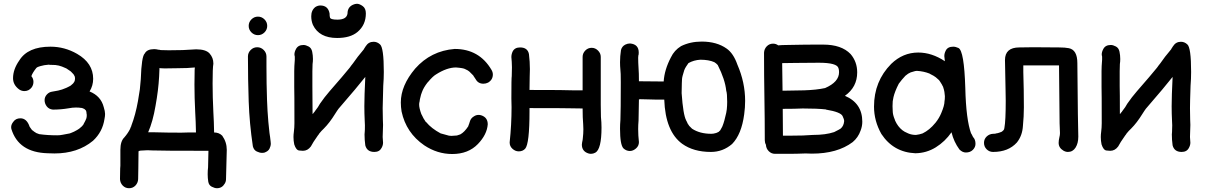

<svg xmlns="http://www.w3.org/2000/svg" viewBox="-20 -794 6385 1016"><path d="M268 18 233 17Q78 13 40 -112L39 -121Q39 -135 50 -149Q63 -168 88 -168Q122 -168 137 -123L150 -105L154 -103Q160 -97 166 -94L172 -90L188 -84H189Q230 -78 283 -78Q298 -78 312 -81L349 -88L357 -91Q371 -96 388 -106L399 -113Q407 -119 414 -126L422 -136Q422 -138 423.5 -140Q425 -142 426 -144.5Q427 -147 429 -150Q431 -153 432.5 -157Q434 -161 435 -163Q438 -169 438 -172.5Q438 -176 438.5 -176.5Q439 -177 439 -179V-188Q438 -190 438 -193Q438 -202 435 -209L433 -211Q429 -215 428 -216Q427 -217 425 -218L413 -223H409Q399 -225 382 -225Q363 -225 343 -221Q302 -214 260 -214Q239 -216 227.5 -231Q216 -246 216 -264Q216 -281 228 -294Q240 -307 256 -309Q294 -315 307 -320Q309 -320 310 -321Q335 -330 345 -336L354 -341Q365 -350 366.5 -352Q368 -354 369.5 -356Q371 -358 373 -361Q374 -364 375 -366Q376 -368 376 -369Q376 -370 377 -379Q377 -386 376 -388L372 -396L369 -401Q360 -410 358.5 -412Q357 -414 355 -415.5Q353 -417 352.5 -417.5Q352 -418 331 -432Q305 -444 291 -447L273 -450Q263 -451 242 -451H240V-452Q212 -450 193 -444Q184 -441 182.5 -440.5Q181 -440 180 -439.5Q179 -439 178 -438.5Q177 -438 175.5 -437Q174 -436 173 -435L172 -434Q152 -409 146 -391Q157 -378 157 -361Q157 -345 148 -332Q133 -312 109 -312Q94 -312 81 -321Q49 -345 49 -380Q49 -427 82 -474Q127 -547 247 -547Q322 -547 388 -509Q473 -460 473 -377Q473 -341 454 -310Q514 -286 529 -227Q536 -205 536 -191Q536 -179 533 -165Q523 -96 472 -49Q391 18 268 18Z M1128 202Q1116 202 1100.5 194Q1085 186 1082 167Q1079 148 1079 128Q1079 107 1081 92L1083 4Q830 4 784 2L761 1L723 3Q722 4 719.5 4Q717 4 714 5Q714 8 713 10L712 97Q711 125 711 154Q710 174 696.5 188Q683 202 663 202Q643 202 629.5 188Q616 174 615 154L616 97L617 83V-1Q617 -47 638 -67Q657 -89 668 -111L673 -124H674L675 -129Q697 -186 710 -259L720 -321L725 -375Q729 -496 746 -511Q758 -534 796 -534Q806 -534 818 -531Q824 -531 830 -529L873 -528Q957 -528 1000 -532L1018 -533Q1070 -533 1089.5 -510.5Q1109 -488 1109 -459V-456Q1105 -435 1105 -352Q1105 -282 1109 -201Q1112 -152 1113 -93Q1139 -93 1156 -76Q1180 -42 1180 -1L1176 154Q1176 167 1169 178Q1155 202 1128 202ZM939 -92Q957 -93 976 -93H1017Q1016 -151 1013 -200Q1009 -278 1009 -346L1010 -424Q1011 -430 1011 -437Q974 -433 920 -433L851 -432L829 -433L825 -434H824Q824 -422 823 -411Q822 -400 822 -388Q818 -316 803 -234Q789 -151 764 -94H798Q864 -92 939 -92Z M1345 -608Q1325 -608 1310.5 -622.5Q1296 -637 1296 -657Q1296 -677 1310.5 -691.5Q1325 -706 1345 -706Q1365 -706 1379.5 -691.5Q1394 -677 1394 -657Q1394 -637 1379.5 -622.5Q1365 -608 1345 -608ZM1412 -46Q1413 -40 1413 -34Q1413 -21 1406 -7Q1399 7 1378 14Q1372 15 1367 15Q1354 15 1338.5 7.5Q1323 0 1318 -20Q1300 -141 1296 -257.5Q1292 -374 1292 -495Q1292 -515 1306.5 -529.5Q1321 -544 1341 -544Q1361 -544 1375.5 -529.5Q1390 -515 1390 -495V-443Q1390 -351 1393 -265Q1395 -207 1400 -149L1406 -91L1408 -77Q1408 -74 1409 -71Q1410 -59 1412 -46Z M1961 10Q1922 10 1913 -25Q1909 -54 1909 -83Q1909 -88 1910 -95.5Q1911 -103 1911 -131L1910 -154Q1908 -193 1908 -232Q1908 -284 1913 -387Q1874 -337 1771 -218L1769 -215Q1766 -212 1764 -208L1753 -191Q1724 -144 1694 -114Q1681 -102 1669 -87Q1669 -86 1668 -85Q1667 -84 1666 -82Q1665 -80 1662 -77Q1635 -39 1625 -19Q1608 4 1583 4Q1580 4 1563.5 2.5Q1547 1 1537 -30Q1533 -49 1533 -69Q1533 -82 1535 -96Q1538 -119 1538 -142Q1538 -309 1537 -334V-418Q1537 -442 1540 -478V-495L1539 -498Q1538 -501 1538 -506Q1538 -519 1546 -534Q1557 -556 1586 -556Q1598 -556 1613 -548Q1628 -540 1632 -520.5Q1636 -501 1636 -482Q1636 -468 1634 -455L1633 -417V-338Q1634 -308 1634 -191L1636 -192L1642 -200Q1643 -200 1643.5 -201Q1644 -202 1645 -203Q1646 -204 1646 -205Q1665 -229 1673 -245Q1697 -280 1724 -311Q1801 -399 1829 -434Q1831 -437 1834 -440.5Q1837 -444 1837 -445L1848 -459Q1876 -499 1893 -518L1906 -534V-535L1915 -549Q1930 -573 1957 -573Q1976 -573 1991 -559Q2011 -542 2011 -413Q2011 -377 2008 -340Q2005 -253 2005 -222L2006 -161L2007 -133L2005 -69L2007 -39Q2007 -25 1999 -11Q1988 10 1961 10ZM1764 -593Q1669 -593 1636 -662Q1627 -683 1627 -708Q1627 -740 1649 -757Q1662 -765 1675 -765Q1716 -765 1724 -723Q1724 -708 1726 -702Q1728 -690 1765 -690Q1815 -690 1819 -723Q1819 -756 1848 -769Q1859 -774 1869 -774Q1882 -774 1899 -762Q1916 -750 1916 -723Q1916 -662 1872 -625Q1834 -593 1764 -593Z M2373 21Q2294 21 2225 -25Q2129 -91 2105 -204Q2101 -228 2101 -252Q2101 -341 2177 -431Q2260 -525 2386 -535Q2516 -535 2581 -424Q2588 -412 2588 -400Q2588 -372 2563 -357Q2551 -351 2538 -351Q2510 -351 2497 -375L2485 -393V-394L2464 -415Q2458 -421 2442 -428Q2433 -434 2393 -437Q2345 -437 2287 -400Q2270 -390 2245 -360Q2244 -358 2242 -357Q2221 -330 2213 -307L2208 -293Q2200 -263 2200 -255Q2198 -251 2198 -240Q2198 -222 2210 -189L2211 -188Q2220 -167 2233 -149L2235 -148Q2263 -114 2312 -88Q2315 -88 2316 -87Q2317 -86 2356 -76L2369 -75L2398 -77L2416 -83Q2438 -95 2458 -126L2459 -130Q2463 -139 2466 -150Q2471 -169 2489 -179Q2500 -186 2513 -186Q2519 -186 2526 -184Q2561 -173 2561 -136Q2557 -82 2509 -32Q2458 21 2373 21Z M3107 20Q3101 20 3094 18Q3059 7 3059 -29Q3059 -35 3060.5 -41Q3062 -47 3063 -53L3064 -62Q3067 -87 3067 -110L3066 -137Q3063 -170 3063 -220L2995 -221Q2970 -222 2782 -222V-205Q2782 -33 2759 -7Q2746 7 2725 7Q2707 7 2692 -6.5Q2677 -20 2677 -39V-41Q2687 -134 2687 -227L2686 -273Q2686 -383 2688 -391L2689 -438Q2689 -453 2688 -467L2686 -492Q2686 -507 2693 -522Q2704 -543 2732 -543Q2772 -543 2779 -508Q2784 -468 2784 -428L2783 -388L2782 -318Q2978 -318 3015 -316H3063V-493Q3063 -512 3077 -526.5Q3091 -541 3111 -541Q3130 -541 3144.5 -526.5Q3159 -512 3159 -493V-239L3160 -175Q3163 -147 3163 -119Q3163 -4 3130 14Q3119 20 3107 20Z M3744 -86 3756 -87Q3774 -91 3774 -92L3784 -97Q3784 -98 3786 -99.5Q3788 -101 3791 -104L3801 -122Q3801 -123 3802 -124Q3803 -125 3803 -126.5Q3803 -128 3804 -129Q3813 -151 3823 -197Q3825 -214 3826 -216Q3828 -236 3828 -255Q3828 -300 3823 -314Q3817 -373 3778 -450Q3770 -459 3760 -465Q3731 -478 3686 -478Q3651 -476 3623 -460Q3607 -437 3605 -432Q3603 -427 3601 -423Q3589 -386 3589 -375Q3588 -368 3587 -301Q3595 -186 3611 -157Q3611 -155 3613 -153L3621 -136H3622L3627 -128L3642 -113Q3683 -86 3744 -86ZM3742 10Q3650 10 3590 -33Q3501 -98 3495 -267H3449Q3430 -267 3410.5 -268Q3391 -269 3368 -269Q3363 -269 3361 -268L3359 -156Q3357 -133 3357 -111Q3357 -77 3361 -42Q3361 -22 3345.5 -8.5Q3330 5 3313 5Q3294 5 3279 -9Q3261 -28 3261 -113Q3261 -136 3263 -159Q3265 -206 3265 -359Q3265 -412 3263 -424Q3261 -444 3261 -465Q3261 -497 3266 -529Q3271 -549 3289 -558Q3301 -564 3314 -564Q3360 -560 3360 -516Q3360 -503 3358 -501Q3358 -494 3357 -489Q3357 -463 3359 -433Q3361 -409 3361 -364L3470 -363H3492Q3496 -425 3530 -490Q3548 -528 3584 -550Q3633 -574 3693 -574Q3773 -574 3825 -537Q3861 -512 3882 -452Q3923 -358 3923 -260Q3923 -225 3918 -189Q3904 -83 3854 -32Q3805 10 3742 10Z M4121 -314 4235 -316Q4300 -318 4346 -328Q4420 -360 4420 -412Q4420 -425 4417 -433Q4410 -462 4313 -462Q4227 -462 4190 -461Q4167 -460 4119 -460ZM4155 -76Q4238 -76 4282 -80Q4349 -80 4394 -95Q4426 -111 4429 -114Q4445 -128 4447 -153Q4447 -163 4439 -179Q4430 -201 4351 -214Q4350 -214 4350 -215Q4305 -220 4228 -220Q4187 -218 4122 -218L4123 -76ZM4154 20H4081Q4062 20 4048 6Q4034 -8 4033 -28Q4027 -39 4027 -52Q4027 -163 4025 -278.5Q4023 -394 4023 -515Q4024 -535 4037.5 -549Q4051 -563 4071 -563Q4086 -563 4098 -554Q4118 -556 4144 -556Q4175 -556 4200 -557Q4225 -558 4336 -558Q4433 -558 4481 -508Q4516 -467 4516 -411Q4516 -333 4451 -287Q4543 -248 4543 -150Q4543 -126 4534 -103Q4521 -66 4492 -42Q4411 19 4276 19L4243 18Q4194 20 4154 20Z M4704 -204Q4704 -207 4703 -208ZM4827 -80Q4845 -82 4862 -88Q4899 -106 4929 -143Q4930 -143 4930 -144Q4950 -169 4961 -196Q4978 -236 4978 -258Q4980 -267 4980 -285Q4979 -297 4977.5 -307.5Q4976 -318 4970 -336Q4970 -337 4969 -337Q4966 -345 4954 -363Q4951 -366 4949 -370Q4934 -384 4932 -385Q4922 -393 4903 -402Q4900 -403 4898 -405Q4867 -417 4832 -419Q4830 -418 4823 -418L4799 -411Q4786 -406 4771 -393Q4752 -373 4736 -351Q4715 -310 4708 -280Q4705 -260 4704 -258L4703 -232L4704 -206Q4704 -187 4715 -161Q4715 -159 4717 -155Q4731 -124 4755 -105Q4759 -103 4767 -97L4786 -88Q4804 -80 4827 -80ZM4978 -258 4979 -263V-259ZM4824 17Q4708 12 4644 -85Q4605 -154 4605 -230Q4605 -364 4696 -456Q4758 -516 4839 -516Q4911 -516 4980 -470L4977 -497Q4977 -511 4984 -525Q4994 -547 5024 -547Q5037 -547 5052 -540Q5082 -525 5088 -329Q5092 -161 5119 -87H5120L5129 -69Q5142 -56 5142 -33Q5142 -15 5128 -1Q5114 13 5091 13Q5073 13 5057 -3Q5027 -44 5015 -94Q4981 -45 4932 -14.5Q4883 16 4824 17Z M5631 10Q5619 10 5607 3Q5582 -12 5582 -38Q5582 -51 5586 -68Q5589 -79 5589 -90L5587 -142L5584 -448H5395V-412Q5398 -319 5398 -226Q5398 -179 5393 -128Q5390 -76 5361 -40Q5316 10 5235 10Q5215 10 5201 -4Q5187 -18 5187 -38Q5187 -58 5201 -71.5Q5215 -85 5235 -86Q5249 -86 5251 -88Q5260 -89 5268 -92Q5270 -92 5276 -95Q5278 -95 5283 -98.5Q5288 -102 5288.5 -103.5Q5289 -105 5291 -106Q5294 -111 5294 -113Q5294 -115 5295 -118Q5302 -155 5302 -261Q5302 -292 5301 -322L5298 -476Q5298 -543 5374 -543L5448 -544Q5522 -544 5585 -543Q5616 -543 5636 -539Q5681 -530 5681 -460Q5684 -118 5686 -71Q5686 -36 5671.5 -13Q5657 10 5631 10Z M6233 10Q6194 10 6185 -25Q6181 -54 6181 -83Q6181 -88 6182 -95.5Q6183 -103 6183 -131L6182 -154Q6180 -193 6180 -232Q6180 -284 6185 -387Q6146 -337 6043 -218L6041 -215Q6038 -212 6036 -208L6025 -191Q5996 -144 5966 -114Q5953 -102 5941 -87Q5941 -86 5940 -85Q5939 -84 5938 -82Q5937 -80 5934 -77Q5907 -39 5897 -19Q5880 4 5855 4Q5852 4 5835.5 2.5Q5819 1 5809 -30Q5805 -49 5805 -69Q5805 -82 5807 -96Q5810 -119 5810 -142Q5810 -309 5809 -334V-418Q5809 -442 5812 -478V-495L5811 -498Q5810 -501 5810 -506Q5810 -519 5818 -534Q5829 -556 5858 -556Q5870 -556 5885 -548Q5900 -540 5904 -520.5Q5908 -501 5908 -482Q5908 -468 5906 -455L5905 -417V-338Q5906 -308 5906 -191L5908 -192L5914 -200Q5915 -200 5915.5 -201Q5916 -202 5917 -203Q5918 -204 5918 -205Q5937 -229 5945 -245Q5969 -280 5996 -311Q6073 -399 6101 -434Q6103 -437 6106 -440.5Q6109 -444 6109 -445L6120 -459Q6148 -499 6165 -518L6178 -534V-535L6187 -549Q6202 -573 6229 -573Q6248 -573 6263 -559Q6283 -542 6283 -413Q6283 -377 6280 -340Q6277 -253 6277 -222L6278 -161L6279 -133L6277 -69L6279 -39Q6279 -25 6271 -11Q6260 10 6233 10Z"/></svg>

Font: Bad Comic
Style: Regular
Weight: 400
Designer: GGBotNet
Foundry: f0n7
Version: 0.9